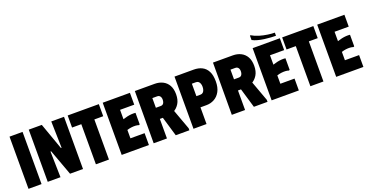

<svg xmlns="http://www.w3.org/2000/svg" viewBox="-36 -1641 4627 2420"><g transform="rotate(-20 2278.0 -431.0)"><path d="M41 -700H216V0H41Z M601 -700H772V0H598L471 -347H462L470 0H299V-700H474L601 -344H610Z M1239 -700V-538H1120V0H945V-538H821V-700Z M1656 -700V-541H1466V-415Q1495 -425 1524.5 -431.5Q1554 -438 1582.5 -440Q1611 -442 1636 -439V-284L1625 -278Q1606 -285 1580.5 -286.5Q1555 -288 1526 -284.5Q1497 -281 1466 -271V-159H1656V0H1291V-700Z M1722 -700H1898V0H1720ZM1988 -700Q2048 -700 2095.5 -676Q2143 -652 2170 -604.5Q2197 -557 2197 -485Q2197 -410 2166.5 -360.5Q2136 -311 2088 -286.5Q2040 -262 1987 -262H1810V-700ZM1899 -411H1964Q1982 -411 1993 -419.5Q2004 -428 2009.5 -444Q2015 -460 2015 -479Q2015 -497 2009.5 -510.5Q2004 -524 1993 -532.5Q1982 -541 1964 -541H1899ZM1911 -355 2080 -353 2199 -27V0H2016Z M2254 0V-700H2511Q2575 -700 2622.5 -676Q2670 -652 2696.5 -600.5Q2723 -549 2723 -466Q2723 -385 2693.5 -331Q2664 -277 2615.5 -250.5Q2567 -224 2511 -224H2429V0ZM2429 -374H2483Q2504 -374 2517 -385.5Q2530 -397 2536.5 -416.5Q2543 -436 2543 -459Q2543 -482 2536.5 -500.5Q2530 -519 2517 -530Q2504 -541 2483 -541H2429Z M2770 -700H2946V0H2768ZM3036 -700Q3096 -700 3143.5 -676Q3191 -652 3218 -604.5Q3245 -557 3245 -485Q3245 -410 3214.5 -360.5Q3184 -311 3136 -286.5Q3088 -262 3035 -262H2858V-700ZM2947 -411H3012Q3030 -411 3041 -419.5Q3052 -428 3057.5 -444Q3063 -460 3063 -479Q3063 -497 3057.5 -510.5Q3052 -524 3041 -532.5Q3030 -541 3012 -541H2947ZM2959 -355 3128 -353 3247 -27V0H3064Z M3667 -700V-541H3477V-415Q3506 -425 3535.5 -431.5Q3565 -438 3593.5 -440Q3622 -442 3647 -439V-284L3636 -278Q3617 -285 3591.5 -286.5Q3566 -288 3537 -284.5Q3508 -281 3477 -271V-159H3667V0H3302V-700ZM3333 -862Q3375 -836 3430.5 -819.5Q3486 -803 3540 -795.5Q3594 -788 3632 -788V-746Q3605 -746 3564.5 -748.5Q3524 -751 3479.5 -757Q3435 -763 3394 -774Q3353 -785 3324 -801V-860Z M4116 -700V-538H3997V0H3822V-538H3698V-700Z M4533 -700V-541H4343V-415Q4372 -425 4401.5 -431.5Q4431 -438 4459.5 -440Q4488 -442 4513 -439V-284L4502 -278Q4483 -285 4457.5 -286.5Q4432 -288 4403 -284.5Q4374 -281 4343 -271V-159H4533V0H4168V-700Z"/></g></svg>

Font: Phudu ExtraBold
Style: Regular
Weight: 800
Version: Version 1.005;gftools[0.9.23]